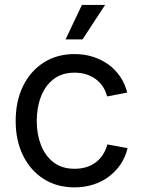

<svg xmlns="http://www.w3.org/2000/svg" viewBox="-20 -770 595 801"><path d="M291 11.7Q217.8 11.7 162.6 -23.2Q107.4 -58.1 76.4 -120.6Q45.4 -183.1 45.4 -265.1Q45.4 -348.6 76.4 -411.4Q107.4 -474.1 162.6 -509.3Q217.8 -544.4 291 -544.4Q332 -544.4 367.9 -533Q403.8 -521.5 432.6 -500.7Q461.4 -480 481.4 -450.2Q501.5 -420.4 510.7 -383.8L426.8 -367.7Q421.4 -389.6 409.7 -407.7Q397.9 -425.8 380.6 -439Q363.3 -452.1 340.8 -459.5Q318.4 -466.8 291 -466.8Q238.3 -466.8 203.4 -439.7Q168.5 -412.6 150.9 -366.9Q133.3 -321.3 133.3 -265.1Q133.3 -210 150.9 -164.8Q168.5 -119.6 203.4 -92.8Q238.3 -65.9 291 -65.9Q318.8 -65.9 341.6 -73.2Q364.3 -80.6 381.3 -94Q398.4 -107.4 410.2 -126.2Q421.9 -145 427.7 -167.5L512.2 -151.9Q503.4 -114.7 483.2 -84.7Q462.9 -54.7 433.8 -33Q404.8 -11.2 368.4 0.2Q332 11.7 291 11.7ZM253.4 -605.5 321.8 -749.5H418.5L324.2 -605.5Z"/></svg>

Font: Inter 20pt
Style: Regular
Weight: 400
Version: Version 4.001;git-66647c0bb